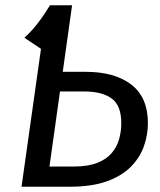

<svg xmlns="http://www.w3.org/2000/svg" viewBox="-20 -709 608 729"><path d="M244.5 0H61.7L135.6 -523.5L169.9 -689.1H253.7L167.8 -76.7H259.3Q314.1 -76.7 349.4 -90.6Q384.8 -104.6 404.7 -128.6Q424.6 -152.5 432.6 -181.9Q440.5 -211.3 440.5 -241.2Q440.5 -308.8 403.7 -335.3Q366.9 -361.7 300.2 -361.7H191.7L201.7 -436.3H305.5Q415.6 -436.3 478.6 -387.8Q541.6 -339.3 541.6 -241.3Q541.6 -197.3 526.6 -154.2Q511.6 -111.2 477.1 -76.1Q442.6 -41.1 385.5 -20.5Q328.5 0 244.5 0ZM169.9 -689.1 135.6 -523.5 72.5 -565.6Q98.6 -588.7 123.7 -621.3Q148.8 -654 169.9 -689.1Z"/></svg>

Font: Fira Sans Variable
Style: Italic
Weight: 397
Italic angle: -8°
Designer: Carrois Corporate & Edenspiekermann AG
Foundry: Carrois Corporate GbR & Edenspiekermann AG
Version: Version 4.202